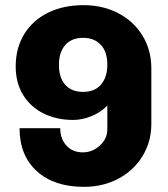

<svg xmlns="http://www.w3.org/2000/svg" viewBox="-20 -716 653 746"><path d="M568 -450V-235Q568 -165 533.5 -109Q499 -53 439.5 -21.5Q380 10 306 10Q190 10 123 -51Q56 -112 56 -218H214Q214 -177 238 -150.5Q262 -124 302 -124Q339 -124 368 -150.5Q397 -177 397 -214V-306Q371 -279 335 -264.5Q299 -250 264 -250Q201 -250 150.5 -274.5Q100 -299 70.5 -346Q41 -393 41 -458Q41 -530 74.5 -584Q108 -638 167.5 -667Q227 -696 304 -696Q380 -696 440 -664.5Q500 -633 534 -577Q568 -521 568 -450ZM209 -464Q209 -414 233.5 -386.5Q258 -359 303 -359Q348 -359 372.5 -387.5Q397 -416 397 -465Q397 -515 371.5 -542Q346 -569 303 -569Q258 -569 233.5 -541Q209 -513 209 -464Z"/></svg>

Font: Chivo ExtraBold
Style: Regular
Weight: 800
Designer: Hector Gatti
Foundry: Omnibus-Type
Version: Version 1.007